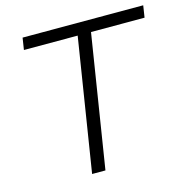

<svg xmlns="http://www.w3.org/2000/svg" viewBox="-104 -805 882 904"><g transform="rotate(-15 336.5 -352.5)"><path d="M235 0 338 -647H76L85 -705H673L664 -647H403L300 0Z"/></g></svg>

Font: Nunito Sans 10pt Light
Style: Italic
Weight: 300
Italic angle: -9°
Designer: Vernon Adams
Foundry: Vernon Adams
Version: Version 3.101;gftools[0.9.27]